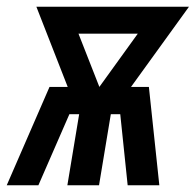

<svg xmlns="http://www.w3.org/2000/svg" viewBox="-53 -550 581 570"><path d="M-33 0 94 -292H148L55 -530H508L336 -292H389L420 0H326L304 -211H276L241 0H147L182 -211H153L61 0ZM242 -292 356 -450H180Z"/></svg>

Font: Iosevka Curly Oblique
Style: Bold
Weight: 700
Italic angle: -9°
Monospace: yes
Designer: Belleve Invis
Foundry: Belleve Invis
Version: Version 11.1.0; ttfautohint (v1.8.3)